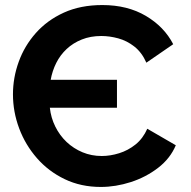

<svg xmlns="http://www.w3.org/2000/svg" viewBox="-20 -734 756 760"><path d="M379 6Q300.3 6 236.2 -24.8Q172.1 -55.5 126.2 -108Q80.3 -160.5 55.8 -226Q31.3 -291.5 31.3 -360.5Q31.3 -426.4 54.1 -489.4Q76.8 -552.4 121.7 -603.1Q166.6 -653.9 232.7 -684Q298.7 -714 385 -714Q484.8 -714 557.5 -671Q630.2 -627.9 665.6 -559L559.4 -485.9Q541.5 -526.4 512 -549.6Q482.6 -572.7 448.3 -582.1Q414 -591.5 381 -591.5Q338.2 -591.5 303.7 -577.6Q269.2 -563.8 243.9 -540.1Q218.5 -516.4 202.7 -485Q187 -453.6 180.6 -418H443V-307.5H177.3Q181.6 -267.8 198.9 -232.9Q216.2 -198 243.6 -172Q271.1 -146.1 306.5 -131.3Q341.9 -116.5 383 -116.5Q416.6 -116.5 451.7 -127.5Q486.9 -138.4 516.5 -162.1Q546 -185.8 563 -224.4L675.9 -159Q653.8 -106.5 605.6 -69.5Q557.4 -32.5 497.6 -13.2Q437.8 6 379 6Z"/></svg>

Font: Raleway Thin
Style: Regular
Weight: 100
Designer: Matt McInerney, Pablo Impallari, Rodrigo Fuenzalida
Foundry: Matt McInerney, Pablo Impallari, Rodrigo Fuenzalida
Version: Version 4.026